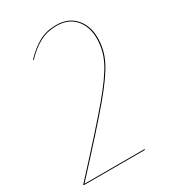

<svg xmlns="http://www.w3.org/2000/svg" viewBox="-167 -757 751 843"><g transform="rotate(-30 208.5 -335.0)"><path d="M383 -530Q383 -471 356 -417Q329 -363 256.5 -276.5Q184 -190 12 -4H317L316 0H6V-4Q177 -189 251 -277Q325 -365 351.5 -418.5Q378 -472 378 -530Q378 -591 344.5 -628.5Q311 -666 251 -666Q205 -666 167 -646Q129 -626 91 -586L88 -588Q128 -630 166 -650Q204 -670 251 -670Q313 -670 348 -631Q383 -592 383 -530Z"/></g></svg>

Font: Fira Sans Condensed Four
Style: Italic
Weight: 100
Width: 3
Italic angle: -8°
Designer: bBox Type GmbH & Carrois Corporate GbR & Edenspiekermann AG
Foundry: bBox Type GmbH & Carrois Corporate GbR & Edenspiekermann AG
Version: Version 4.301